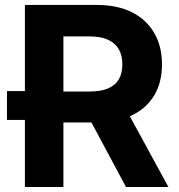

<svg xmlns="http://www.w3.org/2000/svg" viewBox="-20 -747 716 767"><path d="M170.1 -267.8H7.8V-383.2H170.1ZM79.5 0V-727.3H366.1Q448.9 -727.3 507.1 -698Q565.3 -668.7 596.2 -615.2Q627.1 -561.8 627.1 -489.7Q627.1 -417.3 595.7 -365.2Q564.3 -313.2 505.1 -285.5Q446 -257.8 362.6 -257.8H170.5V-381.4H337.4Q381.7 -381.4 410.9 -393.5Q440 -405.5 454.4 -429.7Q468.8 -453.8 468.8 -489.7Q468.8 -525.9 454.2 -550.8Q439.6 -575.6 410.5 -588.6Q381.4 -601.6 337 -601.6H233.3V0ZM472.3 -331 652.7 0H483.3L306.1 -331Z"/></svg>

Font: InterMG
Style: Bold
Weight: 700
Designer: Rasmus Andersson
Foundry: rsms
Version: Version 3.019;December 26, 2023;FontCreator 15.0.0.2955 64-b